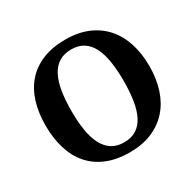

<svg xmlns="http://www.w3.org/2000/svg" viewBox="-158 -900 1104 1085"><g transform="rotate(-30 393.5 -357.5)"><path d="M731.9 -357.9Q731.9 -275.4 709.7 -207.5Q687.5 -139.6 644.3 -91.3Q601.1 -43 538.3 -16.6Q475.6 9.8 394 9.8Q308.6 9.8 244.9 -16.6Q181.2 -43 139.2 -91.3Q97.2 -139.6 76.2 -207.8Q55.2 -275.9 55.2 -358.9Q55.2 -441.9 76.2 -509.5Q97.2 -577.1 139.4 -625Q181.6 -672.9 245.4 -699Q309.1 -725.1 395 -725.1Q476.1 -725.1 538.8 -699Q601.6 -672.9 644.5 -624.8Q687.5 -576.7 709.7 -509Q731.9 -441.4 731.9 -357.9ZM223.1 -357.9Q223.1 -286.1 232.4 -230Q241.7 -173.8 262.2 -135Q282.7 -96.2 315.2 -75.7Q347.7 -55.2 394 -55.2Q440.9 -55.2 473.4 -75.7Q505.9 -96.2 525.9 -135Q545.9 -173.8 554.9 -230Q564 -286.1 564 -357.9Q564 -429.7 554.9 -485.8Q545.9 -542 525.9 -580.8Q505.9 -619.6 473.6 -639.9Q441.4 -660.2 395 -660.2Q348.1 -660.2 315.4 -639.9Q282.7 -619.6 262.2 -580.8Q241.7 -542 232.4 -485.8Q223.1 -429.7 223.1 -357.9Z"/></g></svg>

Font: Sahl Naskh
Style: Bold
Weight: 700
Designer: Pascal Zoghbi
Version: Version 1.001